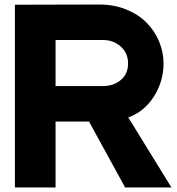

<svg xmlns="http://www.w3.org/2000/svg" viewBox="-20 -830 784 850"><path d="M548 -310 739 0H534L374 -292H226V0H46V-809L420 -810Q485 -810 539 -788Q593 -766 629 -729.5Q665 -693 684.5 -646Q704 -599 704 -549Q704 -470 661.5 -403Q619 -336 548 -310ZM226 -449H435Q483 -449 515 -476Q547 -503 547 -549Q547 -595 514.5 -624Q482 -653 435 -653H226Z"/></svg>

Font: Neutral Face
Style: Bold
Weight: 700
Designer: Vadym Aksieiev
Version: Version 1.039;Fontself Maker 3.5.7